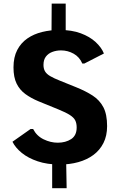

<svg xmlns="http://www.w3.org/2000/svg" viewBox="-20 -884 639 1043"><path d="M263.4 138.4V-26.6H339.1L342 138.4ZM259.8 -700 260.8 -864.4H336.9V-700ZM304.5 9.8Q236.7 9.8 184.9 -7.7Q133.1 -25.1 98.5 -53.2Q63.9 -81.3 47.7 -114L146.2 -183.3H159.9Q179 -145.6 216.9 -127.2Q254.9 -108.8 293.5 -108.8Q336.4 -108.8 366.5 -128.3Q396.5 -147.9 396.5 -191.6Q396.5 -214.2 388.8 -229.7Q381.2 -245.2 359.7 -259.1Q338.3 -273 296.9 -289.8L189.8 -333.5Q148.9 -350.5 118.1 -372.9Q87.3 -395.2 70.3 -429.8Q53.3 -464.4 53.3 -517.7Q53.3 -573.4 73.6 -612.3Q93.8 -651.1 128.8 -675.2Q163.8 -699.3 209 -710.3Q254.2 -721.3 303.9 -721.3Q370 -721.3 418.8 -703.1Q467.5 -685 499.2 -655.8Q531 -626.7 544.5 -593.4L438.1 -538.8H427.2Q412 -574.5 380.1 -592.3Q348.1 -610.2 311.7 -610.2Q286.5 -610.2 264.6 -602.1Q242.8 -594.1 229.5 -576.8Q216.2 -559.5 216.2 -531.4Q216.2 -510.4 224.7 -496.2Q233.1 -481.9 252.8 -470.4Q272.6 -458.8 305.8 -445.6L393 -410.4Q445.5 -389.3 483.4 -364.7Q521.3 -340.1 541.6 -301.5Q561.8 -262.8 561.8 -199Q561.8 -146.3 542 -107.1Q522.3 -68 487.1 -42Q451.9 -16.1 405.2 -3.2Q358.5 9.8 304.5 9.8Z"/></svg>

Font: Comme
Style: Regular
Weight: 400
Designer: Vernon Adams
Foundry: Vernon Adams
Version: Version 1.000;gftools[0.9.27]